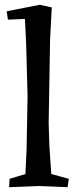

<svg xmlns="http://www.w3.org/2000/svg" viewBox="-20 -776 319 801"><path d="M18 5 20 -30 86 -50 91 -155 95 -374 89 -597 84 -697 13 -694 8 -729 146 -756 196 -745 189 -613 183 -263 186 -166 194 -50 267 -30 262 5 140 0Z"/></svg>

Font: Alike Angular
Style: Regular
Weight: 400
Designer: Sveta Sebyakina
Foundry: Cyreal (www.cyreal.org)
Version: Version 1.300; ttfautohint (v1.8.4.7-5d5b)